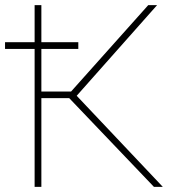

<svg xmlns="http://www.w3.org/2000/svg" viewBox="-28 -731 693 751"><path d="M574.2 0C574.2 0 608.9 0 608.9 0C608.9 0 272 -356.4 272 -356.4C272 -356.4 586.4 -710.9 586.4 -710.9C586.4 -710.9 551.8 -710.9 551.8 -710.9C551.8 -710.9 250 -373 250 -373C250 -373 133.8 -373 133.8 -373C133.8 -373 133.8 -539.6 133.8 -539.6C133.8 -539.6 278.3 -539.6 278.3 -539.6C278.3 -539.6 278.3 -565.9 278.3 -565.9C278.3 -565.9 133.8 -565.9 133.8 -565.9C133.8 -565.9 133.8 -710.9 133.8 -710.9C133.8 -710.9 107.4 -710.9 107.4 -710.9C107.4 -710.9 107.4 -565.9 107.4 -565.9C107.4 -565.9 -8.3 -565.9 -8.3 -565.9C-8.3 -565.9 -8.3 -539.6 -8.3 -539.6C-8.3 -539.6 107.4 -539.6 107.4 -539.6C107.4 -539.6 107.4 0 107.4 0C107.4 0 133.8 0 133.8 0C133.8 0 133.8 -347.2 133.8 -347.2C133.8 -347.2 242.7 -347.2 242.7 -347.2C242.7 -347.2 574.2 0 574.2 0Z"/></svg>

Font: WOX
Style: Regular
Weight: 500
Designer: Google
Foundry: ""
Version: ""